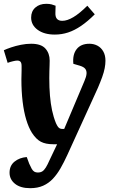

<svg xmlns="http://www.w3.org/2000/svg" viewBox="-21 -755 609 1005"><path d="M331 57Q314 94 296 125.5Q278 157 256 180.5Q234 204 205 217Q176 230 137 230Q86 230 57.5 207Q29 184 29 149Q29 112 55 91Q81 70 119 67L132 102Q139 118 145 128.5Q151 139 158.5 143.5Q166 148 177 148Q191 148 200.5 142Q210 136 219 121.5Q228 107 238 84L278 0H257Q218 0 193 -13Q168 -26 146 -60Q129 -87 116.5 -128Q104 -169 97.5 -222.5Q91 -276 91 -340Q91 -351 91.5 -362.5Q92 -374 92 -386.5Q92 -399 92 -409Q92 -425 86.5 -431.5Q81 -438 69 -438Q62 -438 47 -434.5Q32 -431 19 -426L-1 -492Q14 -499 37.5 -507Q61 -515 88.5 -520.5Q116 -526 142 -526Q194 -526 216.5 -501Q239 -476 239 -438Q239 -426 238.5 -412.5Q238 -399 237.5 -383Q237 -367 237 -346Q237 -296 240.5 -254.5Q244 -213 251.5 -177.5Q259 -142 272 -110Q278 -97 283 -90.5Q288 -84 294 -82Q300 -80 306 -80H315L421 -331Q431 -354 432 -369.5Q433 -385 425 -395Q417 -405 397 -411L363 -421Q358 -469 380 -497.5Q402 -526 447 -526Q470 -526 489 -516Q508 -506 519.5 -486Q531 -466 531 -437Q531 -419 527 -398Q523 -377 514 -352Q505 -327 492 -296.5Q479 -266 460 -226ZM266 -574Q210 -574 176 -599Q142 -624 142 -663Q142 -696 164 -715.5Q186 -735 221 -735Q238 -735 249 -732Q260 -729 270 -725L269 -688Q268 -667 277 -656.5Q286 -646 305 -646Q331 -646 363.5 -665.5Q396 -685 436 -725L475 -680Q438 -643 403.5 -619.5Q369 -596 335.5 -585Q302 -574 266 -574Z"/></svg>

Font: Literata
Style: Bold Italic
Weight: 700
Italic angle: -2°
Designer: Latin by Veronika Burian and Jose Scaglione. Greek by Irene Vlachou. Cyrillic by Vera Evstafieva
Foundry: TypeTogether
Version: Version 3.103;gftools[0.9.29]